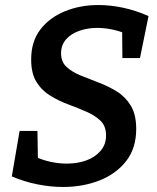

<svg xmlns="http://www.w3.org/2000/svg" viewBox="-20 -733 625 764"><path d="M231 11Q181 11 128.5 0.5Q76 -10 27 -31L58 -212H129L131 -89L119 -110Q149 -96 181.5 -89Q214 -82 246 -82Q288 -82 323 -94.5Q358 -107 380 -132.5Q402 -158 402 -194Q402 -231 380.5 -252Q359 -273 325 -288Q291 -303 253 -317Q215 -331 180.5 -352Q146 -373 125 -407Q104 -441 104 -496Q104 -568 140.5 -615.5Q177 -663 238 -688Q299 -713 371 -713Q420 -713 471 -702Q522 -691 571 -669L537 -502H467L466 -613L481 -599Q454 -610 424.5 -616Q395 -622 367 -622Q329 -622 296 -610.5Q263 -599 243 -576.5Q223 -554 223 -521Q223 -487 244.5 -467Q266 -447 300 -433Q334 -419 372.5 -404.5Q411 -390 445 -369Q479 -348 500.5 -312.5Q522 -277 522 -220Q522 -143 482 -92Q442 -41 376 -15Q310 11 231 11Z"/></svg>

Font: Bitter Thin SemiBold
Style: Italic
Weight: 600
Italic angle: -9°
Version: Version 2.002